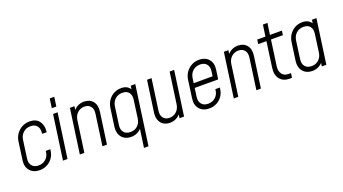

<svg xmlns="http://www.w3.org/2000/svg" viewBox="-65 -1367 3924 2195"><g transform="rotate(-20 1897.0 -270.0)"><path d="M385 -172 384 -162Q379 -111.5 352.8 -72.2Q326.5 -33 284.8 -10.5Q243 12 191.5 12Q116.5 12 74.8 -36Q33 -84 44 -162L74 -379Q81 -429.5 108.2 -468.5Q135.5 -507.5 177.2 -529.8Q219 -552 270 -552Q346 -552 383.8 -503.8Q421.5 -455.5 414 -379L413 -369H358L359 -379Q364.5 -432.5 339.5 -464.8Q314.5 -497 262 -497Q209 -497 172.8 -464.8Q136.5 -432.5 129 -379L99 -162Q91.5 -109 118.5 -76Q145.5 -43 198 -43Q250.5 -43 287.2 -76Q324 -109 329 -162L330 -172Z M477 0 553 -540H608L532 0ZM562 -607 578 -720H633L617 -607Z M682 0 758 -540H813L803 -472L796 -483Q820 -516 854.5 -534Q889 -552 931 -552Q1001 -552 1038.8 -505.2Q1076.5 -458.5 1065 -379L1012 0H957L1010 -379Q1017.5 -432.5 991.8 -464.8Q966 -497 918 -497Q868 -497 832.8 -464.8Q797.5 -432.5 790 -379L737 0Z M1397 180 1432 -66 1439 -54Q1416 -23.5 1382 -5.8Q1348 12 1304.5 12Q1256.5 12 1221.8 -9.8Q1187 -31.5 1171 -70.8Q1155 -110 1162 -162L1192 -379Q1199.5 -431 1226.8 -470Q1254 -509 1295 -530.5Q1336 -552 1384 -552Q1426.5 -552 1455.2 -534.8Q1484 -517.5 1499 -486L1489 -474L1498 -540H1553L1452 180ZM1316 -43Q1369.5 -43 1403.8 -76Q1438 -109 1445 -161L1475 -379Q1482 -431 1457.8 -464Q1433.5 -497 1378.5 -497Q1325.5 -497 1290 -464.8Q1254.5 -432.5 1247 -379L1217 -162Q1209.5 -109 1236 -76Q1262.5 -43 1316 -43Z M1777 12Q1730.5 12 1697.8 -9.2Q1665 -30.5 1650.2 -69.2Q1635.5 -108 1643 -161L1696 -540H1751L1698 -161Q1690.5 -108 1716.2 -75.5Q1742 -43 1790 -43Q1840.5 -43 1875.5 -75.5Q1910.5 -108 1918 -161L1971 -540H2026L1950 0H1895L1905 -68L1912 -57Q1888 -24 1853.5 -6Q1819 12 1777 12Z M2254.5 12Q2179.5 12 2137.8 -36Q2096 -84 2107 -162L2137 -379Q2144 -430.5 2171.8 -469.5Q2199.5 -508.5 2241.2 -530.2Q2283 -552 2332.5 -552Q2406.5 -552 2447.8 -504.2Q2489 -456.5 2478 -379L2462 -266H2163L2170 -321H2414L2422 -379Q2429.5 -432.5 2403 -464.8Q2376.5 -497 2324.5 -497Q2272 -497 2235.8 -464.8Q2199.5 -432.5 2192 -379L2162 -162Q2154.5 -109 2181.5 -76Q2208.5 -43 2261 -43Q2313.5 -43 2350.2 -76Q2387 -109 2392 -162L2393 -172H2448L2447 -162Q2442 -111.5 2415.8 -72.2Q2389.5 -33 2347.8 -10.5Q2306 12 2254.5 12Z M2555 0 2631 -540H2686L2676 -472L2669 -483Q2693 -516 2727.5 -534Q2762 -552 2804 -552Q2874 -552 2911.8 -505.2Q2949.5 -458.5 2938 -379L2885 0H2830L2883 -379Q2890.5 -432.5 2864.8 -464.8Q2839 -497 2791 -497Q2741 -497 2705.8 -464.8Q2670.5 -432.5 2663 -379L2610 0Z M3231 6Q3155 6 3115.2 -44.5Q3075.5 -95 3087 -178L3130 -488H3030L3037 -541H3137L3157 -680H3212L3192 -541H3337L3330 -488H3185L3142 -178Q3134 -119.5 3160.8 -84.2Q3187.5 -49 3239 -49H3269L3261 6Z M3508.5 12Q3460.5 12 3425.8 -9.8Q3391 -31.5 3375 -70.8Q3359 -110 3366 -162L3396 -379Q3403.5 -431 3430.8 -470Q3458 -509 3499 -530.5Q3540 -552 3588 -552Q3630.5 -552 3659.2 -534.8Q3688 -517.5 3703 -486L3693 -474L3702 -540H3757L3681 0H3626L3636 -66L3643 -54Q3620 -23.5 3586 -5.8Q3552 12 3508.5 12ZM3520 -43Q3573.5 -43 3607.8 -76Q3642 -109 3649 -161L3679 -379Q3686 -431 3661.8 -464Q3637.5 -497 3582.5 -497Q3529.5 -497 3494 -464.8Q3458.5 -432.5 3451 -379L3421 -162Q3413.5 -109 3440 -76Q3466.5 -43 3520 -43Z"/></g></svg>

Font: Mohave Light
Style: Italic
Weight: 300
Italic angle: -8°
Designer: Gumpita Rahayu
Foundry: Tokotype
Version: Version 2.003